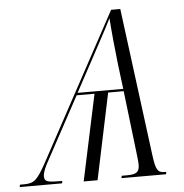

<svg xmlns="http://www.w3.org/2000/svg" viewBox="-111 -764 778 813"><g transform="rotate(-5 277.5 -357.0)"><path d="M-60 0H120L122 -10C60 -10 46 -12 46 -37C46 -52 56 -76 71 -102L214 -366H290L212 0H271L348 -366H414L446 -96C447 -83 450 -65 450 -51C450 -19 437 -10 397 -10H375L372 0H562L564 -10H557C528 -10 520 -22 512 -81L430 -714H391L52 -88C16 -24 3 -10 -40 -10H-58ZM219 -376 280 -489C313 -551 360 -636 381 -679C384 -631 393 -539 400 -480L413 -376Z"/></g></svg>

Font: Noto Serif Display SemiCondensed Light
Style: Italic
Weight: 300
Width: 4
Italic angle: -12°
Designer: Monotype Design Team
Foundry: Monotype Imaging Inc.
Version: Version 2.009